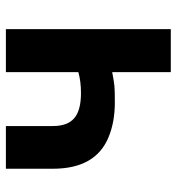

<svg xmlns="http://www.w3.org/2000/svg" viewBox="6 -606 600 652"><g transform="rotate(-90 306.0 -280.0)"><path d="M285 -190Q218 -190 167 -211Q59 -255 59 -400V-560H204V-400Q204 -351 230.5 -328Q257 -305 316 -305Q356 -305 387 -314V-560H533V0H387V-199Q356 -193 340.5 -191.5Q325 -190 285 -190Z"/></g></svg>

Font: Merged Yaku Han JP
Style: Bold
Weight: 700
Designer: Ryoko NISHIZUKA 西塚涼子 (kana, bopomofo & ideographs); Paul D. Hunt (Latin, Greek & Cyrillic); Sandoll Communications 산돌커뮤니
Foundry: Adobe
Version: Version 2.004